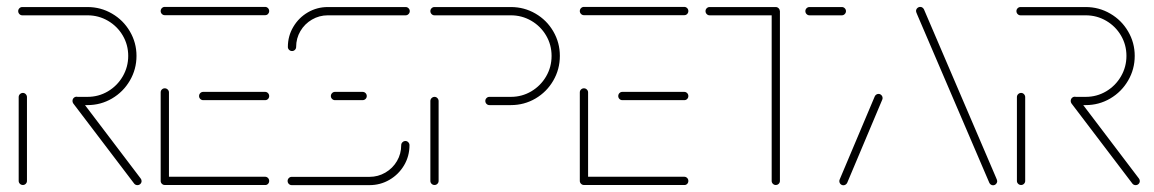

<svg xmlns="http://www.w3.org/2000/svg" viewBox="-20 -539 3361 559"><path d="M46.7 -0.4Q41.5 -0.4 38 -3.9Q34.4 -7.4 34.4 -12.2V-256.3Q34.4 -261.5 38.1 -265Q41.9 -268.5 46.7 -268.5Q51.5 -268.5 55 -264.8Q58.5 -261.1 58.5 -256.3V-12.2Q58.5 -7.4 55 -3.9Q51.5 -0.4 46.7 -0.4ZM392.2 -11.9Q392.2 -7 388.7 -3.5Q385.2 0 380 0Q374.4 0 370.7 -4.4L193.3 -237.8Q191.1 -241.1 191.1 -245.2Q191.1 -250.4 194.6 -253.9Q198.1 -257.4 203 -257.4Q208.5 -257.4 212.6 -252.6L389.6 -19.3Q392.2 -15.9 392.2 -11.9ZM191.1 -245.2Q191.1 -250 194.6 -253.5Q198.1 -257 203 -257H234.8Q267 -257 294.3 -273.1Q321.5 -289.3 337.4 -316.7Q353.3 -344.1 353.3 -376.3Q353.3 -408.5 337.4 -435.6Q321.5 -462.6 294.3 -478.5Q267 -494.4 234.8 -494.4H44.8Q40 -494.4 36.5 -498Q33 -501.5 33 -506.7Q33 -511.5 36.5 -515Q40 -518.5 44.8 -518.5H234.8Q273.3 -518.5 306.1 -499.4Q338.9 -480.4 358.1 -447.6Q377.4 -414.8 377.4 -376.3Q377.4 -337.4 358.1 -304.4Q338.9 -271.5 306.1 -252.2Q273.3 -233 234.8 -233H203Q198.1 -233 194.6 -236.5Q191.1 -240 191.1 -245.2Z M447.8 -13V-270Q447.8 -275.2 451.3 -278.5Q454.8 -281.9 459.6 -281.9Q464.8 -281.9 468.3 -278.3Q471.9 -274.8 471.9 -270V-13ZM763.7 -12.2Q763.7 -7 760.2 -3.5Q756.7 0 751.9 -0.4H459.6Q454.8 -0.4 451.3 -3.9Q447.8 -7.4 447.8 -12.2Q447.8 -17.4 451.3 -20.9Q454.8 -24.4 459.6 -24.4H751.9Q756.7 -24.4 760.2 -20.9Q763.7 -17.4 763.7 -12.2ZM559.6 -259.3Q559.6 -264.4 563.1 -268Q566.7 -271.5 571.5 -271.5H751.9Q756.7 -271.5 760.2 -268Q763.7 -264.4 763.7 -259.3Q763.7 -254.4 760.4 -250.9Q757 -247.4 751.9 -247.4H571.5Q566.7 -247.4 563.1 -250.9Q559.6 -254.4 559.6 -259.3ZM447.8 -506.7Q447.8 -511.9 451.3 -515.4Q454.8 -518.9 459.6 -518.9H751.9Q756.7 -518.9 760.2 -515.4Q763.7 -511.9 763.7 -506.7Q763.7 -501.9 760.4 -498.3Q757 -494.8 751.9 -494.8H459.6Q454.8 -494.8 451.3 -498.3Q447.8 -501.9 447.8 -506.7Z M1160.4 -128.5Q1165.2 -128.5 1168.7 -124.8Q1172.2 -121.1 1172.2 -116.3Q1172.2 -84.4 1156.5 -57.8Q1140.7 -31.1 1114.1 -15.6Q1087.4 0 1055.9 0H829.3Q824.4 0 820.9 -3.5Q817.4 -7 817.4 -12.2Q817.4 -17 820.9 -20.6Q824.4 -24.1 829.3 -24.1H1055.9Q1080.7 -24.1 1102 -36.5Q1123.3 -48.9 1135.7 -70Q1148.1 -91.1 1148.1 -116.3Q1148.1 -121.5 1151.9 -125Q1155.6 -128.5 1160.4 -128.5ZM1047.8 -259.3Q1047.8 -254.4 1044.3 -250.9Q1040.7 -247.4 1035.6 -247.4H955.2Q950.4 -247.4 946.9 -250.9Q943.3 -254.4 943.3 -259.3Q943.3 -264.4 946.9 -268Q950.4 -271.5 955.2 -271.5H1035.6Q1040.7 -271.5 1044.3 -268Q1047.8 -264.4 1047.8 -259.3ZM830.4 -390.4Q825.2 -390.4 821.7 -393.9Q818.1 -397.4 818.1 -402.2Q818.1 -434.1 833.9 -460.7Q849.6 -487.4 876.3 -503Q903 -518.5 934.4 -518.5H1161.1Q1165.9 -518.5 1169.4 -515Q1173 -511.5 1173 -506.7Q1173 -501.5 1169.4 -498Q1165.9 -494.4 1161.1 -494.4H934.4Q909.6 -494.4 888.3 -482Q867 -469.6 854.6 -448.5Q842.2 -427.4 842.2 -402.2Q842.2 -397.4 838.7 -393.9Q835.2 -390.4 830.4 -390.4Z M1245.2 -0.4Q1240 -0.4 1236.5 -3.9Q1233 -7.4 1233 -12.2V-244.8Q1233 -250 1236.7 -253.5Q1240.4 -257 1245.2 -257Q1250 -257 1253.5 -253.3Q1257 -249.6 1257 -244.8V-12.2Q1257 -7.4 1253.5 -3.9Q1250 -0.4 1245.2 -0.4ZM1393 -245.2Q1393 -250 1396.5 -253.5Q1400 -257 1404.8 -257H1467.4Q1499.6 -257 1526.9 -273.1Q1554.1 -289.3 1570 -316.5Q1585.9 -343.7 1585.9 -376.3Q1585.9 -408.5 1570 -435.6Q1554.1 -462.6 1526.9 -478.5Q1499.6 -494.4 1467.4 -494.4H1244.8Q1240 -494.4 1236.5 -498Q1233 -501.5 1233 -506.7Q1233 -511.5 1236.5 -515Q1240 -518.5 1244.8 -518.5H1467.4Q1506.3 -518.5 1539.1 -499.4Q1571.9 -480.4 1590.9 -447.6Q1610 -414.8 1610 -376.3Q1610 -337.4 1590.9 -304.4Q1571.9 -271.5 1539.1 -252.2Q1506.3 -233 1467.4 -233H1404.8Q1400 -233 1396.5 -236.5Q1393 -240 1393 -245.2Z M1668.1 -13V-270Q1668.1 -275.2 1671.7 -278.5Q1675.2 -281.9 1680 -281.9Q1685.2 -281.9 1688.7 -278.3Q1692.2 -274.8 1692.2 -270V-13ZM1984.1 -12.2Q1984.1 -7 1980.6 -3.5Q1977 0 1972.2 -0.4H1680Q1675.2 -0.4 1671.7 -3.9Q1668.1 -7.4 1668.1 -12.2Q1668.1 -17.4 1671.7 -20.9Q1675.2 -24.4 1680 -24.4H1972.2Q1977 -24.4 1980.6 -20.9Q1984.1 -17.4 1984.1 -12.2ZM1780 -259.3Q1780 -264.4 1783.5 -268Q1787 -271.5 1791.9 -271.5H1972.2Q1977 -271.5 1980.6 -268Q1984.1 -264.4 1984.1 -259.3Q1984.1 -254.4 1980.7 -250.9Q1977.4 -247.4 1972.2 -247.4H1791.9Q1787 -247.4 1783.5 -250.9Q1780 -254.4 1780 -259.3ZM1668.1 -506.7Q1668.1 -511.9 1671.7 -515.4Q1675.2 -518.9 1680 -518.9H1972.2Q1977 -518.9 1980.6 -515.4Q1984.1 -511.9 1984.1 -506.7Q1984.1 -501.9 1980.7 -498.3Q1977.4 -494.8 1972.2 -494.8H1680Q1675.2 -494.8 1671.7 -498.3Q1668.1 -501.9 1668.1 -506.7Z M2250.7 -507V-12.2Q2250.7 -7.4 2247.2 -3.9Q2243.7 -0.4 2238.5 -0.4Q2233.7 -0.4 2230.2 -3.9Q2226.7 -7.4 2226.7 -12.2V-507ZM2034.1 -506.7Q2034.1 -511.5 2037.6 -515Q2041.1 -518.5 2045.9 -518.5H2238.5Q2243.3 -518.5 2246.9 -515Q2250.4 -511.5 2250.4 -506.7Q2250.4 -501.5 2246.9 -498Q2243.3 -494.4 2238.5 -494.4H2045.9Q2041.1 -494.4 2037.6 -498Q2034.1 -501.5 2034.1 -506.7ZM2324.8 -506.7Q2324.8 -511.5 2328.3 -515Q2331.9 -518.5 2336.7 -518.5H2431.1Q2435.9 -518.5 2439.4 -515Q2443 -511.5 2443 -506.7Q2443 -501.5 2439.4 -498Q2435.9 -494.4 2431.1 -494.4H2336.7Q2331.9 -494.4 2328.3 -498Q2324.8 -501.5 2324.8 -506.7Z M2435.6 0.4Q2430.7 0.4 2427.2 -3.1Q2423.7 -6.7 2423.7 -11.9Q2423.7 -14.4 2424.8 -16.7L2526.7 -258.1Q2528.1 -261.5 2531.1 -263.5Q2534.1 -265.6 2537.8 -265.6Q2542.6 -265.6 2546.1 -262Q2549.6 -258.5 2549.6 -253.3Q2549.6 -250.7 2548.5 -248.5L2446.7 -7Q2445.2 -3.7 2442.2 -1.7Q2439.3 0.4 2435.6 0.4ZM2883.3 -11.9Q2883.3 -7 2879.8 -3.3Q2876.3 0.4 2871.1 0.4Q2867.4 0.4 2864.6 -1.7Q2861.9 -3.7 2860.4 -6.7L2650.7 -495.9Q2647 -504.1 2647 -506.7Q2647 -511.9 2650.7 -515.4Q2654.4 -518.9 2659.3 -518.9Q2663 -518.9 2665.7 -516.9Q2668.5 -514.8 2670 -511.9L2879.6 -22.6Q2883.3 -14.4 2883.3 -11.9Z M2953 -0.4Q2947.8 -0.4 2944.3 -3.9Q2940.7 -7.4 2940.7 -12.2V-256.3Q2940.7 -261.5 2944.4 -265Q2948.1 -268.5 2953 -268.5Q2957.8 -268.5 2961.3 -264.8Q2964.8 -261.1 2964.8 -256.3V-12.2Q2964.8 -7.4 2961.3 -3.9Q2957.8 -0.4 2953 -0.4ZM3298.5 -11.9Q3298.5 -7 3295 -3.5Q3291.5 0 3286.3 0Q3280.7 0 3277 -4.4L3099.6 -237.8Q3097.4 -241.1 3097.4 -245.2Q3097.4 -250.4 3100.9 -253.9Q3104.4 -257.4 3109.3 -257.4Q3114.8 -257.4 3118.9 -252.6L3295.9 -19.3Q3298.5 -15.9 3298.5 -11.9ZM3097.4 -245.2Q3097.4 -250 3100.9 -253.5Q3104.4 -257 3109.3 -257H3141.1Q3173.3 -257 3200.6 -273.1Q3227.8 -289.3 3243.7 -316.7Q3259.6 -344.1 3259.6 -376.3Q3259.6 -408.5 3243.7 -435.6Q3227.8 -462.6 3200.6 -478.5Q3173.3 -494.4 3141.1 -494.4H2951.1Q2946.3 -494.4 2942.8 -498Q2939.3 -501.5 2939.3 -506.7Q2939.3 -511.5 2942.8 -515Q2946.3 -518.5 2951.1 -518.5H3141.1Q3179.6 -518.5 3212.4 -499.4Q3245.2 -480.4 3264.4 -447.6Q3283.7 -414.8 3283.7 -376.3Q3283.7 -337.4 3264.4 -304.4Q3245.2 -271.5 3212.4 -252.2Q3179.6 -233 3141.1 -233H3109.3Q3104.4 -233 3100.9 -236.5Q3097.4 -240 3097.4 -245.2Z"/></svg>

Font: 26F Galaxy Sans Thin
Style: Regular
Weight: 100
Designer: C₂₉H₂₅N₃O₅
Version: Version 1.100